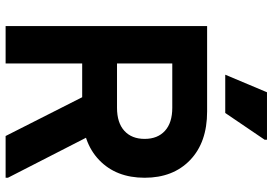

<svg xmlns="http://www.w3.org/2000/svg" viewBox="-160 -788 948 667"><g transform="rotate(90 313.5 -454.0)"><path d="M70 0V-700H200V0ZM136 -266V-387H354Q406 -387 434 -412.5Q462 -438 462 -483H597Q597 -384 535.5 -325Q474 -266 367 -266ZM462 -483Q462 -528 434 -553.5Q406 -579 354 -579H136V-700H367Q474 -700 535.5 -641Q597 -582 597 -483ZM452 0 298 -304 429 -336 597 -8V0ZM239 -763 300 -908H465V-900L372 -763Z"/></g></svg>

Font: Fustat ExtraBold
Style: Regular
Weight: 800
Designer: Mohamed Gaber, Khaled Hosny, Laura Garcia Mut
Foundry: Kief Type Foundry, Alif Type Foundry, Hard Type Foundry
Version: Version 1.007